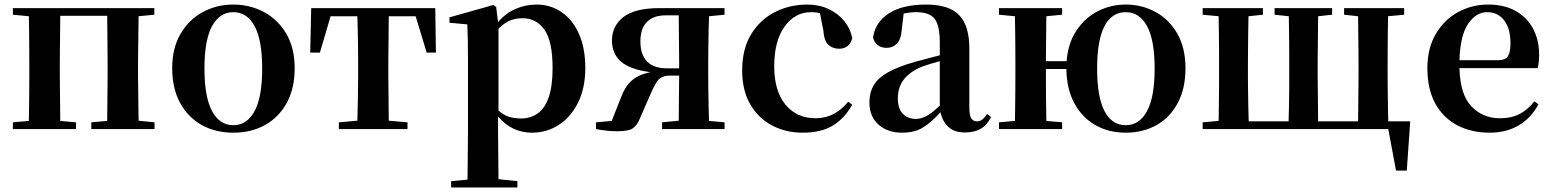

<svg xmlns="http://www.w3.org/2000/svg" viewBox="-20 -572 6878 851"><path d="M37.1 -506.8V-536.1H664.1V-506.8L594.2 -500L591.8 -300.8V-234.9L594.2 -37.1L665 -29.8V0H384.8V-29.8L455.1 -36.1L457 -234.9V-300.8L455.1 -502H247.1L245.1 -300.8V-234.9L247.1 -36.1L316.9 -29.8V0H37.1V-29.8L107.9 -36.1Q108.4 -64.9 108.9 -100.6Q109.4 -136.2 109.6 -171.6Q109.9 -207 109.9 -234.9V-300.8Q109.9 -329.1 109.6 -364.5Q109.4 -399.9 108.9 -435.5Q108.4 -471.2 107.9 -500Z M1014.2 16.1Q934.6 16.1 873.5 -18.3Q812.5 -52.7 777.8 -116.9Q743.2 -181.2 743.2 -270Q743.2 -358.9 780.3 -422.1Q817.4 -485.4 878.9 -518.6Q940.4 -551.8 1014.2 -551.8Q1087.9 -551.8 1149.9 -518.6Q1211.9 -485.4 1249 -422.4Q1286.1 -359.4 1286.1 -270Q1286.1 -180.2 1251 -116Q1215.8 -51.8 1154.5 -17.8Q1093.3 16.1 1014.2 16.1ZM1014.2 -17.1Q1074.7 -17.1 1108.4 -79.6Q1142.1 -142.1 1142.1 -268.1Q1142.1 -394.5 1108.4 -456.3Q1074.7 -518.1 1014.2 -518.1Q953.6 -518.1 919.9 -456.3Q886.2 -394.5 886.2 -268.1Q886.2 -142.1 919.9 -79.6Q953.6 -17.1 1014.2 -17.1Z M1563 0H1481.9V-29.8L1564 -37.1Q1565.4 -80.6 1566.4 -136.7Q1567.4 -192.9 1567.4 -234.9V-300.8Q1567.4 -329.1 1566.9 -364.5Q1566.4 -399.9 1565.7 -435.8Q1564.9 -471.7 1564 -500H1445.3L1397.9 -338.9H1355L1359.4 -536.1H1909.2L1912.1 -338.9H1871.1L1822.3 -500H1703.1L1701.2 -300.8V-234.9L1703.1 -37.1L1786.1 -29.8V0Z M2337.4 16.1Q2295.9 16.1 2258.1 -0.7Q2220.2 -17.6 2187.5 -55.2V13.2L2189.5 222.2L2273.4 231V258.8H1979.5V231L2052.2 224.1L2054.2 14.2V-309.1Q2054.2 -358.4 2053.5 -392.8Q2052.7 -427.2 2051.3 -463.9L1972.2 -471.2V-495.1L2166.5 -549.8L2179.2 -541L2187.5 -474.1Q2222.7 -514.6 2266.6 -533.2Q2310.5 -551.8 2358.4 -551.8Q2419.4 -551.8 2468.3 -518.8Q2517.1 -485.8 2545.7 -422.9Q2574.2 -359.9 2574.2 -271Q2574.2 -182.1 2542.5 -117.7Q2510.7 -53.2 2457 -18.6Q2403.3 16.1 2337.4 16.1ZM2189.5 -444.8V-82Q2212.4 -61.5 2236.3 -54.2Q2260.3 -46.9 2289.6 -46.9Q2330.1 -46.9 2361.6 -68.1Q2393.1 -89.4 2411.1 -138.2Q2429.2 -187 2429.2 -270Q2429.2 -389.2 2393.3 -440.2Q2357.4 -491.2 2295.4 -491.2Q2269 -491.2 2243.9 -482.4Q2218.8 -473.6 2189.5 -444.8Z M2914.6 0V-29.8L2988.3 -37.1L2990.2 -236.8H2950.2Q2912.1 -236.8 2896 -215.8Q2879.9 -194.8 2863.3 -154.8L2817.4 -49.8Q2804.7 -17.1 2785.4 -3.7Q2766.1 9.8 2716.3 9.8Q2671.4 9.8 2621.6 0V-29.8L2691.4 -36.1L2732.4 -140.1Q2749 -186.5 2779.3 -214.1Q2809.6 -241.7 2863.3 -252Q2772 -264.2 2732.2 -299.1Q2692.4 -334 2692.4 -393.1Q2692.4 -456.5 2742.9 -496.3Q2793.5 -536.1 2904.3 -536.1H3191.4V-506.8L3122.6 -500Q3121.6 -471.7 3120.8 -435.8Q3120.1 -399.9 3119.6 -364.5Q3119.1 -329.1 3119.1 -300.8V-234.9Q3119.1 -207 3119.6 -171.6Q3120.1 -136.2 3120.8 -100.6Q3121.6 -64.9 3122.6 -36.1L3191.4 -29.8V0ZM2990.2 -269V-300.8L2988.3 -503.9H2929.2Q2877 -503.9 2847.7 -475.1Q2818.4 -446.3 2818.4 -388.2Q2818.4 -330.1 2847.9 -299.6Q2877.4 -269 2937.5 -269Z M3537.6 16.1Q3462.4 16.1 3401.6 -16.1Q3340.8 -48.3 3305.2 -109.9Q3269.5 -171.4 3269.5 -259.8Q3269.5 -355 3309.3 -420.2Q3349.1 -485.4 3414.8 -518.6Q3480.5 -551.8 3558.6 -551.8Q3609.9 -551.8 3652.1 -532.2Q3694.3 -512.7 3721.9 -478.8Q3749.5 -444.8 3757.3 -401.9Q3744.6 -356 3698.7 -356Q3670.9 -356 3651.6 -373.5Q3632.3 -391.1 3629.4 -437L3614.3 -513.2Q3605 -516.1 3595 -517.1Q3585 -518.1 3574.7 -518.1Q3503.9 -518.1 3457.8 -454.6Q3411.6 -391.1 3411.6 -277.8Q3411.6 -168.5 3461.4 -108.2Q3511.2 -47.9 3594.7 -47.9Q3638.7 -47.9 3674.8 -66.9Q3710.9 -85.9 3739.3 -121.1L3757.3 -107.9Q3721.7 -44.9 3669.7 -14.4Q3617.7 16.1 3537.6 16.1Z M4256.3 15.1Q4210.9 15.1 4184.6 -8.5Q4158.2 -32.2 4148.4 -74.2Q4107.9 -30.3 4071.3 -7.1Q4034.7 16.1 3977.5 16.1Q3914.6 16.1 3874 -19.5Q3833.5 -55.2 3833.5 -118.2Q3833.5 -161.1 3852.3 -193.6Q3871.1 -226.1 3915.3 -251.2Q3959.5 -276.4 4035.6 -297.9L4145.5 -327.1V-380.9Q4145.5 -461.4 4121.8 -489.7Q4098.1 -518.1 4040.5 -518.1Q4015.6 -518.1 3985.4 -512.2L3976.6 -439Q3973.6 -396.5 3954.8 -378.2Q3936 -359.9 3910.6 -359.9Q3861.8 -359.9 3849.6 -405.8Q3859.4 -473.6 3919.7 -512.7Q3980 -551.8 4085.4 -551.8Q4185.1 -551.8 4230.7 -505.6Q4276.4 -459.5 4276.4 -356V-95.2Q4276.4 -59.6 4285.2 -46.9Q4293.9 -34.2 4310.5 -34.2Q4321.8 -34.2 4331.8 -40.8Q4341.8 -47.4 4355.5 -66.9L4372.6 -53.2Q4354.5 -17.1 4326.4 -1Q4298.3 15.1 4256.3 15.1ZM4145.5 -104V-300.8Q4123 -294.9 4102.8 -288.6Q4082.5 -282.2 4067.4 -276.9Q4014.2 -255.4 3986.8 -220.7Q3959.5 -186 3959.5 -136.2Q3959.5 -90.3 3981.7 -67.6Q4003.9 -44.9 4040.5 -44.9Q4060.5 -44.9 4084.7 -56.9Q4108.9 -68.8 4145.5 -104Z M4969.7 -17.1Q5030.3 -17.1 5064 -79.6Q5097.7 -142.1 5097.7 -268.1Q5097.7 -394.5 5064 -456.3Q5030.3 -518.1 4969.7 -518.1Q4908.2 -518.1 4875.5 -456.3Q4842.8 -394.5 4842.8 -268.1Q4842.8 -142.1 4875.5 -79.6Q4908.2 -17.1 4969.7 -17.1ZM4969.7 16.1Q4893.6 16.1 4834.5 -17.8Q4775.4 -51.8 4741.5 -115Q4707.5 -178.2 4706.5 -266.1H4615.7Q4615.7 -203.1 4616.2 -141.4Q4616.7 -79.6 4617.7 -36.1L4687.5 -29.8V0H4407.7V-29.8L4478.5 -36.1Q4479 -64.9 4479.5 -100.6Q4480 -136.2 4480.2 -171.6Q4480.5 -207 4480.5 -234.9V-300.8Q4480.5 -329.1 4480.2 -364.5Q4480 -399.9 4479.5 -435.5Q4479 -471.2 4478.5 -500L4407.7 -506.8V-536.1H4687.5V-506.8L4617.7 -500L4615.7 -300.8H4707.5Q4713.9 -380.4 4751 -436.5Q4788.1 -492.7 4845.5 -522.2Q4902.8 -551.8 4969.7 -551.8Q5042 -551.8 5102.3 -518.6Q5162.6 -485.4 5198.5 -422.4Q5234.4 -359.4 5234.4 -270Q5234.4 -180.2 5200.4 -116Q5166.5 -51.8 5106.4 -17.8Q5046.4 16.1 4969.7 16.1Z M5310.5 0V-29.8L5381.3 -36.1Q5381.8 -64.9 5382.3 -100.6Q5382.8 -136.2 5383.1 -171.6Q5383.3 -207 5383.3 -234.9V-300.8Q5383.3 -329.1 5383.1 -364.5Q5382.8 -399.9 5382.3 -435.5Q5381.8 -471.2 5381.3 -500L5310.5 -506.8V-536.1H5577.6V-506.8L5513.7 -500Q5512.7 -471.2 5512.5 -435.3Q5512.2 -399.4 5511.7 -364Q5511.2 -328.6 5511.2 -300.8V-234.9Q5511.2 -206.5 5511.7 -170.4Q5512.2 -134.3 5512.9 -98.4Q5513.7 -62.5 5514.6 -34.2H5691.4Q5692.4 -62.5 5693.1 -98.4Q5693.8 -134.3 5694.1 -170.4Q5694.3 -206.5 5694.3 -234.9V-300.8Q5694.3 -329.1 5694.1 -364.5Q5693.8 -399.9 5693.4 -435.8Q5692.9 -471.7 5692.4 -500L5629.4 -506.8V-536.1H5884.3V-506.8L5822.3 -500L5820.3 -300.8V-234.9L5822.3 -34.2H5999.5L6001.5 -234.9V-300.8L5999.5 -500L5937.5 -506.8V-536.1H6203.6V-506.8L6132.3 -500Q6131.8 -471.2 6131.3 -435.3Q6130.9 -399.4 6130.6 -364Q6130.4 -328.6 6130.4 -300.8V-234.9Q6130.4 -206.5 6130.9 -170.4Q6131.3 -134.3 6131.8 -98.4Q6132.3 -62.5 6133.3 -34.2H6230.5L6215.3 184.1H6167.5L6133.3 0Z M6582.5 16.1Q6501.5 16.1 6439.2 -16.6Q6377 -49.3 6341.8 -112.8Q6306.6 -176.3 6306.6 -269Q6306.6 -358.9 6344.2 -422.1Q6381.8 -485.4 6443.1 -518.6Q6504.4 -551.8 6575.7 -551.8Q6648.9 -551.8 6699.5 -522.5Q6750 -493.2 6775.9 -443.1Q6801.8 -393.1 6801.8 -331.1Q6801.8 -312 6800.3 -297.9Q6798.8 -283.7 6795.4 -270H6448.7Q6451.7 -152.3 6502.2 -100.1Q6552.7 -47.9 6627.4 -47.9Q6680.7 -47.9 6717.5 -67.9Q6754.4 -87.9 6780.8 -123L6798.8 -109.9Q6767.1 -49.3 6711.9 -16.6Q6656.7 16.1 6582.5 16.1ZM6448.7 -305.2H6619.6Q6651.9 -305.2 6663.3 -322.3Q6674.8 -339.4 6674.8 -379.9Q6674.8 -445.8 6646.7 -481.9Q6618.7 -518.1 6570.8 -518.1Q6522.5 -518.1 6487.3 -466.6Q6452.1 -415 6448.7 -305.2Z"/></svg>

Font: Source Han Serif TW
Style: Bold
Weight: 700
Designer: Ryoko NISHIZUKA Ë•øÂ°öÊ∂ºÂ≠ê (kana & ideographs); Frank Grie√ühammer (Latin, Greek & Cyrillic); Wenlong ZHANG Âº†ÊñáÈæô 
Foundry: Adobe
Version: Version 2.003;hotconv 1.1.1;makeotfexe 2.6.0